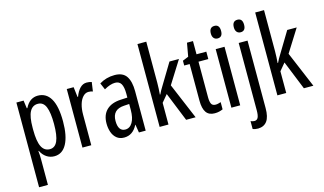

<svg xmlns="http://www.w3.org/2000/svg" viewBox="-109 -1110 2867 1701"><g transform="rotate(-15 1324.5 -260.0)"><path d="M263 -547Q340 -547 380.5 -477.5Q421 -408 421 -269Q421 -136 381.5 -63Q342 10 268 10Q229 10 197 -11.5Q165 -33 146 -72H142Q144 -51 145 -33Q146 -15 146 0V240H65V-537H131L141 -464H146Q168 -508 197.5 -527.5Q227 -547 263 -547ZM245 -477Q195 -477 170.5 -430.5Q146 -384 146 -285V-265Q146 -159 170.5 -110Q195 -61 246 -61Q293 -61 315.5 -111.5Q338 -162 338 -268Q338 -372 316.5 -424.5Q295 -477 245 -477Z M711 -547Q735 -547 757 -540L745 -456Q728 -463 705 -463Q677 -463 654.5 -439Q632 -415 620 -374Q608 -333 608 -280V0H527V-537H590L601 -445H606Q623 -492 649.5 -519.5Q676 -547 711 -547Z M967 -547Q1043 -547 1075 -499Q1107 -451 1107 -362V0H1045L1033 -74H1031Q989 10 908 10Q867 10 840 -12.5Q813 -35 800.5 -71.5Q788 -108 788 -150Q788 -230 834 -274Q880 -318 965 -322L1026 -325V-360Q1026 -422 1009 -451Q992 -480 954 -480Q910 -480 853 -447L827 -508Q890 -547 967 -547ZM979 -263Q871 -257 871 -152Q871 -103 888 -79.5Q905 -56 936 -56Q978 -56 1002.5 -97.5Q1027 -139 1027 -212V-266Z M1316 -383Q1316 -355 1314.5 -328.5Q1313 -302 1311 -276H1315Q1323 -293 1331.5 -308.5Q1340 -324 1349 -338L1469 -537H1556L1426 -330L1565 0H1478L1371 -265L1316 -199V0H1235V-760H1316Z M1766 -62Q1778 -62 1790 -65Q1802 -68 1814 -72V-6Q1798 1 1780 5.5Q1762 10 1739 10Q1686 10 1661 -25.5Q1636 -61 1636 -133V-469H1586V-513L1640 -535L1662 -658H1717V-537H1807V-469H1717V-143Q1717 -103 1727 -82.5Q1737 -62 1766 -62Z M1935 -739Q1981 -739 1981 -681Q1981 -624 1935 -624Q1913 -624 1900 -639Q1887 -654 1887 -681Q1887 -739 1935 -739ZM1974 -537V0H1893V-537Z M2098 -681Q2098 -739 2146 -739Q2192 -739 2192 -681Q2192 -624 2146 -624Q2124 -624 2111 -639Q2098 -654 2098 -681ZM2075 240Q2047 240 2026 231V159Q2045 167 2061 167Q2084 167 2094 146.5Q2104 126 2104 83V-537H2185V82Q2185 163 2157 201Q2129 239 2075 240Z M2396 -383Q2396 -355 2394.5 -328.5Q2393 -302 2391 -276H2395Q2403 -293 2411.5 -308.5Q2420 -324 2429 -338L2549 -537H2636L2506 -330L2645 0H2558L2451 -265L2396 -199V0H2315V-760H2396Z"/></g></svg>

Font: Noto Sans Malayalam ExtraCondensed
Style: Regular
Weight: 400
Width: 2
Designer: Jelle Bosma - Monotype Design Team
Foundry: Monotype Imaging Inc.
Version: Version 2.104; ttfautohint (v1.8.4.7-5d5b)